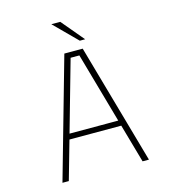

<svg xmlns="http://www.w3.org/2000/svg" viewBox="-126 -979 962 1081"><g transform="rotate(-15 355.0 -439.0)"><path d="M570.5 0 506.5 -225H204.5L140.5 0H103.5L302 -700H409L607.5 0ZM330 -668 213.5 -257H497.5L381 -668ZM436 -747.5H405L274 -878.5H326Z"/></g></svg>

Font: League Mono Thin
Style: Regular
Weight: 100
Width: 6
Designer: Tyler Finck
Foundry: The League of Moveable Type / Tyler Finck
Version: Version 2.300;RELEASE